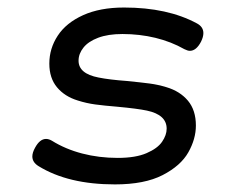

<svg xmlns="http://www.w3.org/2000/svg" viewBox="-20 -482 640 513"><path d="M506.3 -419.4Q523.4 -410.2 523.4 -393.6Q523.4 -383.3 517.1 -370.6Q504.4 -346.2 487.3 -346.2Q481.4 -346.2 472.7 -350.6Q437.5 -370.6 395.3 -380.9Q353 -391.1 307.1 -391.1Q268.6 -391.1 242.2 -381.1Q215.8 -371.1 202.9 -354.7Q189.9 -338.4 189.9 -319.8Q189.9 -285.2 243.2 -274.9Q272.5 -269 319.3 -265.6Q357.9 -261.7 380.1 -258.8Q402.3 -255.9 424.8 -249Q460.9 -238.3 482.2 -212.9Q503.4 -187.5 503.4 -146.5Q503.4 -110.8 483.2 -75Q462.9 -39.1 414.6 -14.2Q366.2 10.7 287.1 10.7Q162.1 10.7 83 -38.1Q66.4 -48.3 66.4 -64Q66.4 -74.2 73.7 -87.4Q86.4 -110.8 103 -110.8Q110.4 -110.8 118.7 -106Q154.8 -83.5 199.7 -71.8Q244.6 -60.1 294.4 -60.1Q342.3 -60.1 371.6 -72.8Q400.9 -85.4 413.1 -103.3Q425.3 -121.1 425.3 -138.2Q425.3 -175.3 372.6 -186.5Q346.7 -191.9 293.9 -196.8Q258.3 -199.7 234.6 -202.9Q210.9 -206.1 188 -213.4Q152.8 -224.1 132.3 -248.8Q111.8 -273.4 111.8 -312Q111.8 -352.5 134.3 -386.7Q156.7 -420.9 201.9 -441.4Q247.1 -461.9 311.5 -461.9Q427.7 -461.9 506.3 -419.4Z"/></svg>

Font: Courier Prime Sans
Style: Italic
Weight: 400
Italic angle: -10°
Designer: Alan Dague-Greene
Foundry: Quote-Unquote Apps
Version: Version 3.020